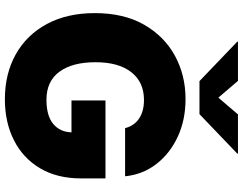

<svg xmlns="http://www.w3.org/2000/svg" viewBox="-125 -869 1004 794"><g transform="rotate(90 377.0 -472.0)"><path d="M390.6 9.8Q284.7 9.8 204.3 -35.4Q124 -80.6 79.1 -164.1Q34.2 -247.6 34.2 -362.3Q34.2 -482.4 82.3 -566.2Q130.4 -649.9 210.9 -693.6Q291.5 -737.3 389.6 -737.3Q475.6 -737.3 544.9 -705.3Q614.3 -673.3 658 -616.9Q701.7 -560.5 709 -487.3H509.8Q500.5 -524.9 470.2 -545.2Q439.9 -565.4 393.6 -565.4Q319.3 -565.4 278.3 -512.7Q237.3 -460 237.3 -365.2Q237.3 -269.5 276.6 -215.8Q315.9 -162.1 392.6 -162.1Q458.5 -162.1 492.2 -189.9Q525.9 -217.8 527.3 -265.6H395.5V-406.2H717.8V-305.7Q717.8 -206.1 675.8 -135.5Q633.8 -64.9 559.8 -27.6Q485.8 9.8 390.6 9.8ZM314.5 -954.1 383.8 -873 453.1 -954.1H615.2V-951.2L452.1 -794.9H315.4L152.3 -951.2V-954.1Z"/></g></svg>

Font: Inter Black
Style: Regular
Weight: 900
Designer: Rasmus Andersson
Foundry: rsms
Version: Version 4.000;git-a52131595